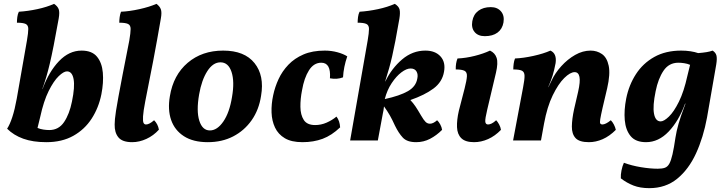

<svg xmlns="http://www.w3.org/2000/svg" viewBox="-20 -730 3767 998"><path d="M261 -710Q279 -698 285 -682.5Q291 -667 285 -633Q270 -549 259 -493.5Q248 -438 239 -400Q230 -362 221 -331.5Q212 -301 200 -267H201Q234 -357 286.5 -412Q339 -467 404 -467Q458 -467 484 -435.5Q510 -404 514.5 -352.5Q519 -301 507 -240Q493 -170 456.5 -113.5Q420 -57 361 -24Q302 9 221 9H220Q151 9 101 -9Q51 -27 17 -61Q31 -82 44 -121.5Q57 -161 67 -217L120 -519Q127 -560 127 -579.5Q127 -599 113.5 -605.5Q100 -612 68 -612Q68 -626 70 -641.5Q72 -657 78 -669Q125 -672 174 -682.5Q223 -693 261 -710ZM189 -122 175 -65Q189 -59 205.5 -56.5Q222 -54 236 -54Q285 -54 313 -95.5Q341 -137 354 -202Q370 -279 362.5 -319Q355 -359 328 -359Q311 -359 285 -334Q259 -309 233 -257Q207 -205 189 -122Z M667 9Q616 9 595.5 -16Q575 -41 576 -83Q576 -96 577.5 -111.5Q579 -127 583 -154Q587 -181 595.5 -226.5Q604 -272 617.5 -343Q631 -414 652 -519Q659 -560 659 -579.5Q659 -599 645.5 -605.5Q632 -612 600 -612Q600 -626 602 -641Q604 -656 609 -669Q653 -671 705 -682.5Q757 -694 793 -710Q810 -698 816 -682Q822 -666 816 -633Q797 -522 776.5 -414.5Q756 -307 735 -203Q725 -151 723.5 -125.5Q722 -100 726 -91.5Q730 -83 739 -83Q747 -83 757 -88Q767 -93 781 -105Q801 -85 806 -56Q778 -25 741 -8Q704 9 667 9Z M1060 9Q984 9 936 -22Q888 -53 869.5 -106.5Q851 -160 863 -230Q881 -340 955.5 -403.5Q1030 -467 1140 -467Q1251 -467 1303 -402Q1355 -337 1337 -232Q1326 -159 1288 -105Q1250 -51 1192 -21Q1134 9 1060 9ZM1071 -52Q1109 -52 1141 -98.5Q1173 -145 1186 -226Q1200 -306 1183.5 -356Q1167 -406 1126 -406Q1087 -406 1057.5 -360Q1028 -314 1015 -239Q1000 -153 1016 -102.5Q1032 -52 1071 -52Z M1552 9Q1495 9 1460.5 -11.5Q1426 -32 1409.5 -67Q1393 -102 1391.5 -145.5Q1390 -189 1400 -235Q1409 -278 1428 -319Q1447 -360 1479 -393.5Q1511 -427 1557.5 -447Q1604 -467 1668 -467Q1702 -467 1733.5 -458.5Q1765 -450 1785 -437Q1766 -382 1763 -328Q1732 -316 1695 -323Q1701 -404 1650 -404Q1611 -404 1586 -364.5Q1561 -325 1550 -261Q1541 -216 1541.5 -174.5Q1542 -133 1559 -106.5Q1576 -80 1618 -80Q1649 -80 1677.5 -92.5Q1706 -105 1729 -124Q1746 -102 1748 -68Q1704 -26 1657 -8.5Q1610 9 1552 9Z M1800 0 1891 -519Q1898 -560 1898 -579.5Q1898 -599 1884.5 -605.5Q1871 -612 1839 -612Q1839 -626 1841 -641.5Q1843 -657 1849 -669Q1896 -672 1945 -682.5Q1994 -693 2032 -710Q2053 -697 2057 -680.5Q2061 -664 2056 -633Q2044 -563 2035 -517Q2026 -471 2018.5 -438Q2011 -405 2002.5 -375Q1994 -345 1982 -307H1983Q2016 -375 2070 -421Q2124 -467 2191 -467Q2242 -467 2269.5 -437Q2297 -407 2288 -357Q2279 -304 2233.5 -270Q2188 -236 2113 -210Q2128 -194 2139.5 -177Q2151 -160 2169 -129Q2183 -105 2192.5 -96Q2202 -87 2215 -87Q2232 -87 2252 -105Q2261 -97 2268.5 -83Q2276 -69 2278 -55Q2249 -26 2215.5 -8.5Q2182 9 2143 9Q2096 9 2074 -14.5Q2052 -38 2033 -77Q2019 -108 2006.5 -130Q1994 -152 1976 -177Q1975 -167 1973.5 -157.5Q1972 -148 1970 -140L1944 0ZM2114 -374Q2093 -374 2066.5 -354Q2040 -334 2016 -298Q1992 -262 1980 -215Q2058 -232 2100 -256Q2142 -280 2149 -321Q2154 -343 2145 -358.5Q2136 -374 2114 -374Z M2444 9Q2399 9 2378 -11.5Q2357 -32 2355.5 -69Q2354 -106 2365 -154L2395 -270Q2406 -313 2407 -334Q2408 -355 2394.5 -362Q2381 -369 2349 -369Q2348 -401 2358 -426Q2402 -428 2447.5 -439.5Q2493 -451 2527 -467Q2553 -455 2561.5 -429Q2570 -403 2558 -352L2513 -162Q2501 -112 2502.5 -97.5Q2504 -83 2517 -83Q2525 -83 2535.5 -88Q2546 -93 2559 -105Q2567 -97 2574.5 -83Q2582 -69 2584 -55Q2553 -23 2517 -7Q2481 9 2444 9ZM2500 -542Q2465 -542 2447 -563.5Q2429 -585 2435 -620Q2441 -655 2466.5 -674Q2492 -693 2531 -693Q2565 -693 2584 -671Q2603 -649 2597 -613Q2591 -579 2566 -560.5Q2541 -542 2500 -542Z M2647 0 2699 -276Q2707 -317 2706.5 -336.5Q2706 -356 2693 -362.5Q2680 -369 2648 -369Q2648 -383 2650 -398.5Q2652 -414 2657 -426Q2701 -428 2753 -439.5Q2805 -451 2841 -467Q2875 -452 2868 -402Q2861 -365 2852.5 -337.5Q2844 -310 2830 -278V-276L2847 -311Q2865 -350 2897.5 -386Q2930 -422 2969.5 -444.5Q3009 -467 3050 -467Q3083 -467 3109 -449Q3135 -431 3144 -388Q3153 -345 3136 -271L3112 -169Q3103 -129 3100 -110.5Q3097 -92 3100.5 -87.5Q3104 -83 3111 -83Q3128 -83 3155 -105Q3164 -96 3171 -82.5Q3178 -69 3181 -55Q3148 -22 3112.5 -6.5Q3077 9 3041 9Q2991 9 2971.5 -12.5Q2952 -34 2952.5 -72.5Q2953 -111 2964 -162L2985 -253Q2997 -306 2992 -330.5Q2987 -355 2967 -355Q2944 -355 2913 -324.5Q2882 -294 2853 -234.5Q2824 -175 2808 -88L2792 0Z M3355 248Q3308 248 3273 234.5Q3238 221 3207 197Q3206 178 3210.5 155.5Q3215 133 3223 116Q3263 131 3311.5 139Q3360 147 3399 147Q3422 147 3436 142Q3450 137 3459 121Q3468 105 3475.5 72.5Q3483 40 3491 -15Q3501 -81 3536 -172L3543 -191H3541Q3508 -101 3455.5 -46Q3403 9 3338 9Q3284 9 3258 -22.5Q3232 -54 3227.5 -105.5Q3223 -157 3235 -218Q3249 -288 3285.5 -344.5Q3322 -401 3381 -434Q3440 -467 3521 -467Q3546 -467 3569 -463.5Q3592 -460 3609 -454Q3634 -456 3652.5 -459Q3671 -462 3684 -467Q3700 -457 3704 -441.5Q3708 -426 3703 -395L3655 -119Q3636 -16 3598 67Q3560 150 3500 199Q3440 248 3355 248ZM3388 -256Q3372 -179 3379.5 -139Q3387 -99 3414 -99Q3431 -99 3457 -124Q3483 -149 3509 -201.5Q3535 -254 3553 -336L3567 -393Q3553 -399 3536.5 -401.5Q3520 -404 3506 -404Q3457 -404 3429 -362.5Q3401 -321 3388 -256Z"/></svg>

Font: Vollkorn
Style: Bold Italic
Weight: 700
Italic angle: -11°
Designer: Friedrich Althausen
Foundry: Friedrich Althausen
Version: Version 5.000; ttfautohint (v1.8.3)